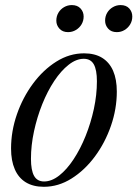

<svg xmlns="http://www.w3.org/2000/svg" viewBox="-20 -708 528 738"><path d="M303 -503Q344.5 -503 372.5 -485.8Q400.5 -468.5 414.8 -435.8Q429 -403 429 -356Q429 -289.5 406.5 -224.5Q384 -159.5 344.8 -106.5Q305.5 -53.5 255 -21.8Q204.5 10 148.5 10Q107.5 10 79.2 -7.2Q51 -24.5 36.8 -57.5Q22.5 -90.5 22.5 -137Q22.5 -203.5 45 -268.5Q67.5 -333.5 106.8 -386.5Q146 -439.5 196.5 -471.2Q247 -503 303 -503ZM149.5 -10.5Q178.5 -10.5 207.8 -33.5Q237 -56.5 263 -96Q289 -135.5 309 -185.2Q329 -235 340.8 -289.2Q352.5 -343.5 352.5 -395.5Q352.5 -439.5 340.5 -460.8Q328.5 -482 302 -482Q273 -482 243.8 -459Q214.5 -436 188.5 -396.8Q162.5 -357.5 142.5 -307.8Q122.5 -258 110.8 -203.8Q99 -149.5 99 -97.5Q99 -53.5 111 -32Q123 -10.5 149.5 -10.5ZM241.5 -584.5Q220.5 -584.5 208.5 -597.8Q196.5 -611 196.5 -628.5Q196.5 -645.5 204.5 -659Q212.5 -672.5 226.2 -680.5Q240 -688.5 256 -688.5Q277.5 -688.5 289.5 -675.5Q301.5 -662.5 301.5 -644.5Q301.5 -628 293.5 -614.5Q285.5 -601 271.8 -592.8Q258 -584.5 241.5 -584.5ZM429 -584.5Q407.5 -584.5 395.8 -597.8Q384 -611 384 -628.5Q384 -645.5 392 -659Q400 -672.5 413.8 -680.5Q427.5 -688.5 443.5 -688.5Q465 -688.5 476.8 -675.5Q488.5 -662.5 488.5 -644.5Q488.5 -628 480.5 -614.5Q472.5 -601 459 -592.8Q445.5 -584.5 429 -584.5Z"/></svg>

Font: Newsreader 60pt
Style: Italic
Weight: 400
Italic angle: -17°
Designer: Hugues Gentile
Foundry: Production Type
Version: Version 1.003